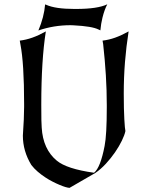

<svg xmlns="http://www.w3.org/2000/svg" viewBox="-20 -886 700 906"><path d="M73.2 -694.3Q102.5 -697.8 132.3 -708.3Q162.1 -718.8 196.3 -737.8Q185.5 -669.4 180.2 -583.5Q174.8 -497.6 174.8 -391.6Q174.8 -345.7 175.3 -318.8Q175.8 -292 176.8 -284.2Q182.6 -182.1 248 -127.9Q294.9 -88.9 423.8 -70.8L424.3 -71.3Q454.1 -95.7 473.6 -197.3Q483.9 -249 483.9 -378.9V-390.6Q483.9 -460 479.5 -531.2Q475.1 -602.5 466.8 -677.7L463.9 -694.3Q493.7 -697.8 523.2 -708.3Q552.7 -718.8 586.9 -737.8Q575.7 -666.5 569.8 -593.8Q564 -521 564 -444.8Q564 -369.1 566.7 -323Q569.3 -276.9 571.8 -267.6Q567.9 -248.5 554.9 -221.9Q542 -195.3 522.7 -167.2Q503.4 -139.2 479.5 -113.3Q455.6 -87.4 429.7 -69.8L308.1 0.5Q300.3 0 288.8 -3.4Q277.3 -6.8 262 -13.2Q246.6 -19.5 228.8 -28.6Q210.9 -37.6 192.9 -49.6Q174.8 -61.5 158 -75.9Q141.1 -90.3 127.9 -107.4Q87.9 -172.9 87.9 -246.1Q93.8 -330.6 93.8 -381.8V-395.5Q93.8 -587.4 76.2 -677.7ZM486.3 -865.7Q473.1 -841.3 463.4 -802.2Q456.5 -774.4 453.6 -742.7L445.3 -746.6Q414.6 -762.2 326.2 -766.6L312.5 -767.1Q233.9 -767.1 161.1 -742.2Q188 -805.7 192.9 -865.2L198.2 -863.3Q241.7 -843.8 330.6 -843.8H339.8Q440.4 -843.8 486.3 -865.7Z"/></svg>

Font: MedievalSharp
Style: Regular
Weight: 500
Version: Version 1.0